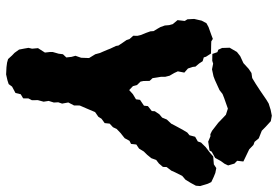

<svg xmlns="http://www.w3.org/2000/svg" viewBox="-164 -752 931 644"><g transform="rotate(90 302.0 -429.5)"><path d="M205 14.8 189.6 12.8 177.6 9.4 165.4 -4 156.8 -12.2 145.8 -27.4 142.4 -45 140 -59.2 142.8 -71 141 -91 155.8 -114.2 153.8 -132.2 154 -140.6 159.6 -160.2 161.4 -174.6 172.2 -186 170.2 -203.6 166.6 -216.6 173.2 -235.6 174.2 -262.2 161.4 -283.2 157.2 -298.8 153.2 -307.8 146.6 -323.4 142.4 -334 133.6 -352.6 132.2 -360.8 123.6 -373.8 113.8 -388 110.6 -397.8 99.4 -410.4 99.6 -424.8 96.8 -436.4 90 -452.8 84.6 -467.8 83.8 -478.8 75.6 -492.2 70.2 -501.8 65 -516.4 63.8 -530.8 60.4 -543 47 -559 49.8 -583.2 44.2 -592.2 43 -614.8 48.8 -640 57.4 -656 70.4 -663 96.2 -672.2 110 -677.4 118.2 -672.2 129 -671.8 159 -671.2 169.8 -654.4 172 -647 184.8 -643.2 192.2 -631.8 203 -619 203.8 -610.6 209.2 -594 223 -581.8 218.8 -560 224.4 -547.8 233.4 -532.4 237.2 -517.4 237 -504.2 239.6 -488.6 241.6 -475.2 250.8 -465.4 251.2 -444.8 253.2 -434.8 264.8 -423 268.4 -409.4 281.6 -396.8 295.6 -409.4 312.6 -419.6 314.4 -433.2 334 -446.4 335.4 -459.6 352 -472.6 352.6 -482.8 362.8 -498 374 -507.4 380.4 -523 394.4 -538 399.8 -548.6 414.6 -576 424 -591.6 433.2 -599.2 438.2 -618 454 -627 457.6 -637.8 473.2 -653.6 492.8 -668.6 504.2 -678.6 530.8 -680.8 543.2 -689 559.4 -685.8 572.8 -680.4 590.2 -672.2 595.8 -660.6 603.6 -634.8 602.4 -620.6 593 -603.2 582.2 -585.6 569.4 -574.6 557.4 -550.6 551.8 -538 539.8 -522.4 539.4 -510 527.8 -496.4 516 -487.4 510.2 -471.2 499 -457.4 487.6 -445.8 477.8 -429.8 464.2 -420.8 462.2 -403 451.8 -397.8 443 -381.6 425.4 -367.6 412 -354.8 406.2 -342.4 394.2 -331.4 392.4 -314.6 377.8 -304 371.2 -293.4 355.4 -282.4 343.2 -253.6 333.4 -231 333.2 -211.8 323.2 -192.6 327 -171.8 322.6 -158.8 323.4 -144.2 318 -126.8 320.6 -109.8 315.4 -90.6 315.6 -70.4 309.6 -58.8 309.4 -41.2 295.6 -33 291.4 -15.4 270 -4 261.6 7.4 248.6 11.6 229.2 16ZM160.4 -675.8 154.4 -692.6 146.2 -695.8 140.4 -708.4 139.6 -733.8 153.8 -758.2 167.8 -769.2 191.2 -780 210.4 -797.6 224.4 -807 241.2 -809.4 260 -820.8 283.6 -836.2 314 -857 326.6 -864.6 348.2 -871.4 367.6 -875.2 386 -871.8 404.8 -854.6 418 -841.6 443.6 -831.4 455.2 -817.4 465.6 -813.6 480.4 -799.4 504.2 -788 521.2 -779.8 518.8 -759 528.2 -749.8 534.4 -728.6 528.6 -716.4 519.8 -704.4 509.2 -685.2 488.2 -673.6 484.4 -666.4 454.6 -661.8 436.4 -669.4 429.8 -669 418.4 -674.6 391.2 -695.6 374.4 -711.8 364.4 -721.2 343.8 -727.8 308 -715.2 295 -710 281.4 -699.6 248 -684.4 235.4 -679.6 212 -674.6 193 -678.4 183.2 -675.4Z"/></g></svg>

Font: Winky Rough
Style: Italic
Weight: 400
Italic angle: -8.97852°
Designer: Simon Atzbach
Foundry: typofactur
Version: Version 1.206